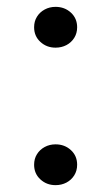

<svg xmlns="http://www.w3.org/2000/svg" viewBox="-20 -525 324 560"><path d="M142 -386Q116 -386 97.8 -402.8Q79.5 -419.5 79.5 -445.5Q79.5 -463 87.8 -476.2Q96 -489.5 110.2 -497.2Q124.5 -505 142 -505Q168.5 -505 186.8 -488.2Q205 -471.5 205 -445.5Q205 -428 196.5 -414.5Q188 -401 173.8 -393.5Q159.5 -386 142 -386ZM142 15Q116 15 97.8 -1.8Q79.5 -18.5 79.5 -44.5Q79.5 -62 87.8 -75.2Q96 -88.5 110.2 -96.2Q124.5 -104 142 -104Q168.5 -104 186.8 -87.2Q205 -70.5 205 -44.5Q205 -27 196.5 -13.5Q188 0 173.8 7.5Q159.5 15 142 15Z"/></svg>

Font: Geologica Cursive ExtraLight
Style: Regular
Weight: 250
Designer: Sindre Bremnes, Frode Helland
Foundry: Monokrom Skriftforlag AS
Version: Version 1.010;gftools[0.9.28]